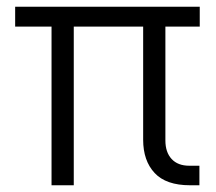

<svg xmlns="http://www.w3.org/2000/svg" viewBox="-20 -550 640 570"><path d="M133 0V-471H25V-530H573V-471H471V-133Q471 -98 489.5 -78Q508 -58 542 -58H572V0H544Q473 0 439 -36.5Q405 -73 405 -135V-471H199V0Z"/></svg>

Font: Geist Mono Light
Style: Regular
Weight: 300
Monospace: yes
Designer: Basement.studio, Andrés Briganti, Mateo Zaragoza
Foundry: Basement.studio, Vercel, Andrés Briganti, Guido Ferreyra, Mateo Zaragoza
Version: Version 1.500; ttfautohint (v1.8.4.7-5d5b)